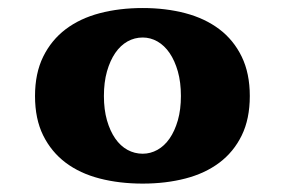

<svg xmlns="http://www.w3.org/2000/svg" viewBox="-20 -882 699 471"><path d="M330.1 -431.6Q272.9 -431.6 224.6 -444.1Q176.3 -456.5 141.1 -482.9Q106 -509.3 85.9 -549.8Q65.9 -590.3 65.9 -646.5Q65.9 -702.1 85.9 -742.9Q106 -783.7 141.1 -810.3Q176.3 -836.9 224.6 -849.6Q272.9 -862.3 330.1 -862.3Q386.7 -862.3 434.8 -849.6Q482.9 -836.9 518.1 -810.3Q553.2 -783.7 573 -742.9Q592.8 -702.1 592.8 -646.5Q592.8 -590.3 573 -549.8Q553.2 -509.3 518.1 -482.9Q482.9 -456.5 434.8 -444.1Q386.7 -431.6 330.1 -431.6ZM330.1 -504.9Q349.1 -504.9 366.2 -514.4Q383.3 -523.9 396 -542.2Q408.7 -560.5 416.3 -586.9Q423.8 -613.3 423.8 -646.5Q423.8 -680.2 416.3 -706.8Q408.7 -733.4 396 -752Q383.3 -770.5 366.2 -780.3Q349.1 -790 330.1 -790Q310.1 -790 292.7 -780.3Q275.4 -770.5 262.7 -752Q250 -733.4 242.4 -706.8Q234.9 -680.2 234.9 -646.5Q234.9 -613.3 242.4 -586.9Q250 -560.5 262.7 -542.2Q275.4 -523.9 292.7 -514.4Q310.1 -504.9 330.1 -504.9Z"/></svg>

Font: Goblin One
Style: Regular
Weight: 400
Designer: Riccardo De Franceschi
Foundry: Sorkin Type Co.
Version: Version 1.001